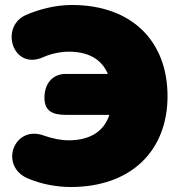

<svg xmlns="http://www.w3.org/2000/svg" viewBox="-20 -737 732 769"><path d="M263 12C505 12 651 -133 651 -352C651 -571 509 -717 268 -717C205 -717 139 -701 84 -677C-23 -630 31 -453 153 -508C184 -522 223 -530 255 -530C329 -530 385 -504 412 -441H244C188 -441 158 -399 158 -346C158 -293 189 -277 244 -277H418C396 -209 338 -175 255 -175C225 -175 189 -182 156 -194C35 -238 -24 -73 90 -23C143 0 206 12 263 12Z"/></svg>

Font: SN Pro Black
Style: Regular
Weight: 900
Designer: Tobias Whetton
Foundry: Supernotes
Version: Version 1.001;Glyphs 3.2 (3249)